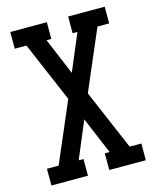

<svg xmlns="http://www.w3.org/2000/svg" viewBox="-111 -812 722 888"><g transform="rotate(-15 250.0 -367.5)"><path d="M24 0V-80H80L203 -367L80 -655H24V-735H199V-655H176L250 -479L324 -655H301V-735H476V-655H420L297 -368L420 -80H476V0H301V-80H324L250 -256L176 -80H199V0Z"/></g></svg>

Font: Iosevka Slab Medium
Style: Regular
Weight: 500
Monospace: yes
Designer: Belleve Invis
Foundry: Belleve Invis
Version: Version 11.1.1; ttfautohint (v1.8.3)